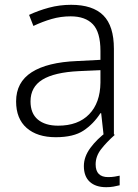

<svg xmlns="http://www.w3.org/2000/svg" viewBox="-20 -561 576 799"><path d="M276 -541Q366 -541 410 -497Q454 -453 454 -358V0H411L401 -90H398Q369 -45 327.5 -17.5Q286 10 212 10Q135 10 91 -28.5Q47 -67 47 -139Q47 -219 112 -260.5Q177 -302 301 -307L398 -312V-349Q398 -427 366.5 -460Q335 -493 274 -493Q233 -493 195 -482Q157 -471 119 -453L101 -499Q139 -517 183.5 -529Q228 -541 276 -541ZM308 -265Q206 -260 156.5 -229.5Q107 -199 107 -139Q107 -89 137.5 -63.5Q168 -38 222 -38Q305 -38 351 -85.5Q397 -133 398 -217V-269ZM378 123Q378 176 430 176Q445 176 457 174Q469 172 478 170V210Q466 213 452.5 215.5Q439 218 422 218Q378 218 353.5 195.5Q329 173 329 130Q329 91 356.5 54Q384 17 425 -13L458 0Q424 30 401 59.5Q378 89 378 123Z"/></svg>

Font: Noto Sans Gurmukhi UI Light
Style: Regular
Weight: 300
Designer: Jelle Bosma - Monotype Design Team
Foundry: Monotype Imaging Inc.
Version: Version 2.004; ttfautohint (v1.8.4.7-5d5b)